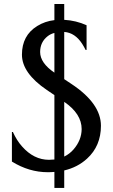

<svg xmlns="http://www.w3.org/2000/svg" viewBox="-20 -845 560 953"><path d="M217.3 9.8Q124.5 9.8 39.1 -43V-189.9H43.9Q63.5 -147 89.4 -118.2Q147.9 -51.8 223.1 -51.8Q237.3 -51.8 250 -53.2V-373L212.4 -398.4Q88.9 -482.4 88.9 -573.7Q88.9 -668.9 164.6 -715.8Q203.1 -739.7 250 -745.1V-825.2H298.8V-746.6Q357.9 -743.2 409.7 -719.7V-597.2H404.8Q397.5 -612.3 388.2 -627Q352.5 -682.6 298.8 -686.5V-452.1L334 -428.7Q481 -331.5 481 -220.7Q481 -120.6 412.1 -57.6Q365.2 -14.6 298.8 1V87.9H250V8.3Q233.9 9.8 217.3 9.8ZM250 -484.4V-681.6Q230.5 -676.3 216.8 -665.5Q179.2 -636.2 179.2 -586.9Q179.2 -532.7 250 -484.4ZM298.8 -339.4V-67.9Q325.2 -80.6 345.2 -103.5Q384.8 -149.4 385.3 -204.1Q385.3 -280.3 298.8 -339.4Z"/></svg>

Font: Classica
Style: Book
Weight: 400
Designer: Wojciech Kalinowski "wmk69" (wmk69@o2.pl)
Foundry: Wojciech Kalinowski "wmk69" (wmk69@o2.pl)
Version: Version 2.1.1; 2021-05-14